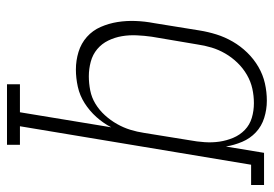

<svg xmlns="http://www.w3.org/2000/svg" viewBox="-137 -441 783 549"><g transform="rotate(90 254.5 -166.5)"><path d="M221 205V168H301L344 -93Q332 -70 314.5 -50.5Q297 -31 275 -17Q253 -3 228 2.5Q203 8 179 8Q153 8 128.5 0.5Q104 -7 85.5 -23.5Q67 -40 57 -63Q47 -86 43 -111Q39 -136 40 -162.5Q41 -189 46 -215L67 -345Q71 -370 78.5 -394Q86 -418 99 -440.5Q112 -463 130.5 -482Q149 -501 171.5 -514Q194 -527 218.5 -532.5Q243 -538 268 -538Q293 -538 317 -530.5Q341 -523 358.5 -506.5Q376 -490 385.5 -467.5Q395 -445 399 -421L417 -530H509V-493H451L341 168H394V205ZM198 -29Q218 -29 238.5 -33Q259 -37 277 -48Q295 -59 309.5 -75Q324 -91 334.5 -109.5Q345 -128 351 -147.5Q357 -167 360 -187L381 -317Q385 -338 386.5 -360Q388 -382 385 -402.5Q382 -423 374 -442Q366 -461 351.5 -475Q337 -489 317 -495Q297 -501 275 -501Q254 -501 233.5 -496.5Q213 -492 194 -481Q175 -470 159.5 -454Q144 -438 133 -419Q122 -400 116 -380Q110 -360 107 -339L85 -209Q82 -188 81 -166Q80 -144 83.5 -123.5Q87 -103 96 -84.5Q105 -66 120.5 -53Q136 -40 156.5 -34.5Q177 -29 198 -29Z"/></g></svg>

Font: Iosevka Slab XLtObl
Style: Regular
Weight: 200
Italic angle: -9°
Monospace: yes
Designer: Belleve Invis
Foundry: Belleve Invis
Version: Version 11.1.1; ttfautohint (v1.8.3)